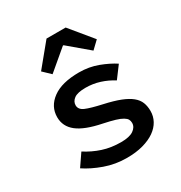

<svg xmlns="http://www.w3.org/2000/svg" viewBox="-176 -869 951 1008"><g transform="rotate(-30 300.0 -365.0)"><path d="M303 12Q234 12 171 -10.5Q108 -33 62 -64L112 -137Q157 -108 207.5 -91.5Q258 -75 318 -75Q369 -75 393.5 -92Q418 -109 418 -134Q418 -146 413 -155.5Q408 -165 393 -174Q378 -183 351.5 -191Q325 -199 282 -208Q183 -228 137.5 -264Q92 -300 92 -356Q92 -421 148 -462Q204 -503 308 -503Q369 -503 422 -483Q475 -463 513 -438L460 -367Q424 -390 383 -403Q342 -416 298 -416Q249 -416 228 -400.5Q207 -385 207 -362Q207 -336 237 -323Q267 -310 335 -295Q394 -282 432 -267Q470 -252 492.5 -233.5Q515 -215 524 -192Q533 -169 533 -140Q533 -108 518 -80.5Q503 -53 474 -32.5Q445 -12 402 0Q359 12 303 12ZM184 -564 139 -607 250 -742H366L477 -607L432 -564L310 -667H306Z"/></g></svg>

Font: Source Code Pro Semibold
Style: Regular
Weight: 600
Monospace: yes
Designer: Paul D. Hunt, Teo Tuominen
Foundry: Adobe Systems Incorporated
Version: Version 2.030;PS 1.000;hotconv 16.6.51;makeotf.lib2.5.65220